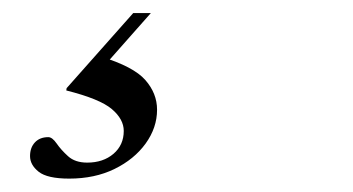

<svg xmlns="http://www.w3.org/2000/svg" viewBox="-20 -34 540 294"><path d="M86 239.5Q52.5 239.5 39.2 229Q26 218.5 26 205Q26 192 33.5 184Q41 176 54 176Q60 176 66.8 185.8Q73.5 195.5 84.2 205.2Q95 215 113.5 215Q138 215 153.8 201.5Q169.5 188 169.5 166.5Q169.5 148.5 151.2 133Q133 117.5 81.5 104.5L82 101L184 -14H211L119.5 89.5L134 52.5Q184.5 68 202.5 88.5Q220.5 109 220.5 134Q220.5 161.5 203 185.8Q185.5 210 155.2 224.8Q125 239.5 86 239.5Z"/></svg>

Font: Newsreader 60pt Medium
Style: Italic
Weight: 500
Italic angle: -17°
Designer: Hugues Gentile
Foundry: Production Type
Version: Version 1.003